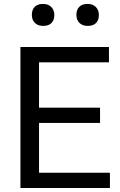

<svg xmlns="http://www.w3.org/2000/svg" viewBox="-20 -948 607 968"><path d="M83 0H534.2V-77.1H176.8V-328.1H484.4V-405.3H176.8V-633.8H529.3V-710.9H83ZM140.6 -872.6Q140.6 -847.7 156 -832.5Q171.4 -817.4 197.3 -817.4Q225.1 -817.4 239.5 -831.8Q253.9 -846.2 253.9 -872.6Q253.9 -897.5 238.5 -912.8Q223.1 -928.2 197.3 -928.2Q169.9 -928.2 155.3 -913.8Q140.6 -899.4 140.6 -872.6ZM365.2 -872.6Q365.2 -847.7 380.6 -832.5Q396 -817.4 421.9 -817.4Q449.7 -817.4 464.1 -831.8Q478.5 -846.2 478.5 -872.6Q478.5 -897.5 463.1 -912.8Q447.8 -928.2 421.9 -928.2Q394.5 -928.2 379.9 -913.8Q365.2 -899.4 365.2 -872.6Z"/></svg>

Font: Roboto Flex
Style: Regular
Weight: 400
Designer: Berlow after Robertson
Foundry: Google
Version: Version 3.200;gftools[0.9.32]